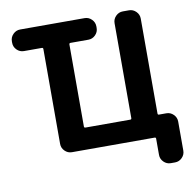

<svg xmlns="http://www.w3.org/2000/svg" viewBox="-94 -851 1107 1086"><g transform="rotate(-10 460.0 -308.5)"><path d="M461.9 -754.9Q485.4 -754.9 502.4 -737.8Q519.5 -720.7 519.5 -697.3V-688.5Q519.5 -665 502.4 -647.9Q485.4 -630.9 461.9 -630.9H359.4Q351.6 -630.9 351.6 -623V-152.3Q351.6 -144.5 359.4 -144.5H617.2Q624 -144.5 624 -152.3V-697.3Q624 -720.7 641.1 -737.8Q658.2 -754.9 681.6 -754.9H716.8Q740.2 -754.9 757.3 -737.8Q774.4 -720.7 774.4 -697.3V-152.3Q774.4 -144.5 781.2 -144.5H824.2Q847.7 -144.5 864.7 -127.4Q881.8 -110.4 881.8 -86.9V80.1Q881.8 103.5 864.7 120.6Q847.7 137.7 824.2 137.7H799.8Q776.4 137.7 759.3 120.6Q742.2 103.5 742.2 80.1V-13.7Q742.2 -20.5 734.4 -20.5H259.8Q236.3 -20.5 219.2 -37.6Q202.1 -54.7 202.1 -78.1V-623Q202.1 -630.9 195.3 -630.9H91.8Q68.4 -630.9 51.3 -647.9Q34.2 -665 34.2 -688.5V-697.3Q34.2 -720.7 51.3 -737.8Q68.4 -754.9 91.8 -754.9Z"/></g></svg>

Font: Gen Jyuu Gothic P Bold
Style: Bold
Weight: 700
Designer: [Source Han Sans]
Ryoko NISHIZUKA  (kana & ideographs); Paul D. Hunt (Latin, Greek & Cyrillic); Wenlong ZHANG  (bopomofo
Version: Version 1.002.20150607